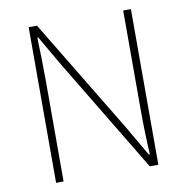

<svg xmlns="http://www.w3.org/2000/svg" viewBox="-81 -804 858 882"><g transform="rotate(-10 348.0 -363.0)"><path d="M110 0H145V-473C145 -542 143 -604 141 -672H145L228 -529L547 0H587V-726H551V-259C551 -191 553 -124 557 -54H552L469 -197L149 -726H110Z"/></g></svg>

Font: Noto Sans CJK SC Thin
Style: Regular
Weight: 100
Designer: Ryoko NISHIZUKA 西塚涼子 (kana, bopomofo & ideographs); Paul D. Hunt (Latin, Greek & Cyrillic); Sandoll Communications 산돌커뮤니
Foundry: Adobe
Version: Version 2.004;hotconv 1.0.118;makeotfexe 2.5.65603